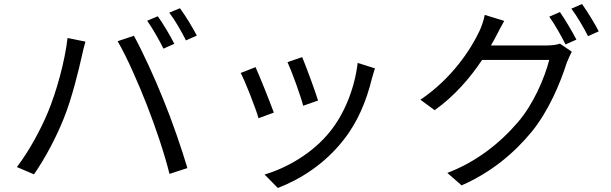

<svg xmlns="http://www.w3.org/2000/svg" viewBox="-20 -860 3040 955"><path d="M765 -779 712 -757C739 -719 773 -659 793 -618L847 -642C827 -683 790 -744 765 -779ZM875 -819 822 -797C851 -759 883 -703 905 -659L959 -683C940 -720 902 -783 875 -819ZM218 -301C183 -217 127 -112 64 -29L149 7C205 -73 259 -176 296 -268C338 -370 373 -518 387 -581C391 -602 399 -631 405 -653L316 -671C303 -556 261 -404 218 -301ZM710 -339C752 -232 798 -97 823 5L912 -24C886 -114 833 -267 792 -366C750 -472 686 -610 646 -682L565 -655C609 -581 670 -442 710 -339Z M1483 -576 1410 -551C1431 -506 1477 -379 1488 -334L1562 -360C1549 -404 1500 -536 1483 -576ZM1759 -547C1744 -419 1692 -292 1621 -205C1539 -102 1412 -26 1296 8L1362 75C1474 32 1596 -45 1688 -163C1760 -253 1803 -360 1830 -470C1834 -483 1838 -499 1845 -520ZM1251 -526 1177 -497C1197 -462 1251 -324 1266 -272L1342 -300C1323 -352 1271 -483 1251 -526Z M2422 -634C2433 -652 2442 -670 2451 -687C2460 -704 2473 -730 2488 -756L2391 -786C2387 -761 2374 -725 2365 -706C2324 -618 2229 -470 2071 -364L2142 -312C2242 -383 2320 -475 2378 -562H2712C2688 -471 2634 -342 2555 -251C2464 -145 2347 -54 2205 0L2276 62C2422 -2 2535 -96 2625 -205C2710 -310 2767 -447 2799 -548C2805 -564 2817 -589 2824 -603L2765 -643C2749 -637 2727 -634 2700 -634ZM2712 -777C2739 -740 2773 -679 2793 -639L2847 -663C2826 -704 2790 -764 2765 -800ZM2822 -817C2850 -780 2883 -723 2905 -680L2958 -704C2940 -741 2901 -803 2875 -840Z"/></svg>

Font: Noto Sans T Chinese Regular
Style: Regular
Weight: 400
Designer: Ryoko NISHIZUKA (kana & ideographs); Paul D. Hunt (Latin, Greek & Cyrillic); Wenlong ZHANG (bopomofo); Sandoll Communica
Foundry: Adobe Systems Incorporated
Version: Version 1.000;PS 1;hotconv 1.0.78;makeotf.lib2.5.61930